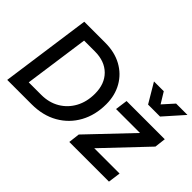

<svg xmlns="http://www.w3.org/2000/svg" viewBox="-130 -1148 1496 1496"><g transform="rotate(45 617.5 -400.0)"><path d="M40 0 144 -745H375Q479 -745 556.5 -702.5Q634 -660 677 -584.5Q720 -509 720 -412Q720 -292 669 -199Q618 -106 525.5 -53Q433 0 308 0ZM172 -105H310Q395 -105 460.5 -143.5Q526 -182 563 -250Q600 -318 600 -407Q600 -515 537 -577.5Q474 -640 366 -640H247ZM724 0 735 -93 1064 -439H800L814 -541H1235L1224 -449L896 -103H1175L1161 0ZM952 -640 857 -800H965L1020 -710L1101 -800H1226L1084 -640Z"/></g></svg>

Font: Plus Jakarta Sans SemiBold
Style: Italic
Weight: 600
Italic angle: -8°
Designer: Gumpita Rahayu
Foundry: Tokotype
Version: Version 2.071; ttfautohint (v1.8.4.7-5d5b);gftools[0.9.29]